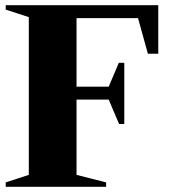

<svg xmlns="http://www.w3.org/2000/svg" viewBox="-20 -720 674 740"><path d="M2 0V-17L91 -46V-654L2 -683V-700H590V-513H550L512 -650H275V-386H399L438 -478H459V-242H439L399 -336H275V-46L389 -17V0Z"/></svg>

Font: Wittgenstein Black
Style: Regular
Weight: 900
Designer: Jörg Drees
Foundry: Jörg Drees
Version: Version 1.303; ttfautohint (v1.8.4.7-5d5b)